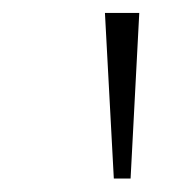

<svg xmlns="http://www.w3.org/2000/svg" viewBox="-20 -747 288 292"><path d="M153.1 -475.5 139.6 -727.3H191.8L178.6 -475.5Z"/></svg>

Font: Inter Extra Light BETA
Style: Regular
Weight: 200
Designer: Rasmus Andersson
Foundry: rsms
Version: Version 3.011;git-f93a4a705